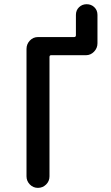

<svg xmlns="http://www.w3.org/2000/svg" viewBox="-20 -910 540 930"><path d="M108.4 -55.7V-672.9Q108.4 -696.3 124.5 -713.4Q140.6 -730.5 164.1 -730.5H338.9Q347.7 -730.5 347.7 -739.3V-837.9Q347.7 -860.4 362.8 -875Q377.9 -889.6 399.9 -889.6Q421.9 -889.6 437 -875Q452.1 -860.4 452.1 -837.9V-700.2Q452.1 -676.8 435.5 -659.7Q418.9 -642.6 396.5 -642.6H227.5Q219.7 -642.6 219.7 -633.8V-55.7Q219.7 -32.2 203.1 -16.1Q186.5 0 163.6 0Q140.6 0 124.5 -16.6Q108.4 -33.2 108.4 -55.7Z"/></svg>

Font: Rounded Mgen+ 1mn medium
Style: Regular
Weight: 500
Designer: [Source Han Sans]
Ryoko NISHIZUKA  (kana & ideographs); Paul D. Hunt (Latin, Greek & Cyrillic); Wenlong ZHANG  (bopomofo
Version: Version 1.059.20150602